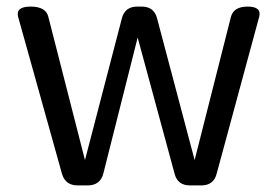

<svg xmlns="http://www.w3.org/2000/svg" viewBox="-20 -563 842 583"><path d="M216 0Q178 0 168 -36L35 -512Q27 -543 73 -543Q120 -543 127 -511L238 -77L350 -507Q359 -543 397 -543H410Q448 -543 457 -507L571 -77L681 -511Q689 -543 732 -543Q775 -543 767 -512L638 -36Q629 0 591 0H557Q519 0 510 -36L398 -449L294 -37Q285 0 246 0Z"/></svg>

Font: Swei Gothic CJK TC Regular
Style: Regular
Weight: 400
Version: Version 2.129